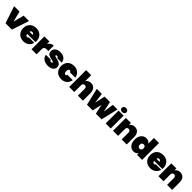

<svg xmlns="http://www.w3.org/2000/svg" viewBox="798 -3367 5956 5956"><g transform="rotate(45 3775.5 -389.0)"><path d="M8.8 -564H245.1L335.9 -210.9L425.8 -564H662.1L474.1 0H196.8Z M979 -397Q919.4 -397 909.7 -339.8H1042Q1042 -367.7 1023.9 -382.3Q1005.9 -397 979 -397ZM1254.9 -203.1Q1236.8 -111.8 1160.4 -52.5Q1084 6.8 979 6.8Q850.6 6.8 770.8 -71Q690.9 -148.9 690.9 -282.2Q690.9 -370.6 727.8 -436.5Q764.6 -502.4 829.6 -536.6Q894.5 -570.8 979 -570.8Q1107.4 -570.8 1187.3 -494.4Q1267.1 -418 1267.1 -287.1Q1267.1 -268.1 1263.7 -243.2H907.7Q911.6 -169.9 967.8 -169.9Q1004.9 -169.9 1020 -203.1Z M1558.6 -231V0H1336.4V-564H1558.6V-460Q1592.8 -508.8 1641.6 -538.3Q1690.4 -567.9 1743.7 -567.9V-331.1H1680.7Q1617.7 -331.1 1588.1 -308.8Q1558.6 -286.6 1558.6 -231Z M2294.4 -168.9Q2294.4 -92.3 2229.5 -42.7Q2164.6 6.8 2054.2 6.8Q1934.1 6.8 1857.9 -49.8Q1781.7 -106.4 1774.4 -194.8H1987.3Q1990.7 -170.4 2008.5 -158.2Q2026.4 -146 2053.2 -146Q2069.8 -146 2080.1 -153.6Q2090.3 -161.1 2090.3 -171.9Q2090.3 -186.5 2074.2 -195.8Q2058.1 -205.1 2032.5 -210.4Q2006.8 -215.8 1975.8 -221.4Q1944.8 -227.1 1913.8 -237.8Q1882.8 -248.5 1857.2 -264.9Q1831.5 -281.2 1815.4 -312Q1799.3 -342.8 1799.3 -384.8Q1799.3 -465.3 1862.1 -518.1Q1924.8 -570.8 2039.6 -570.8Q2098.1 -570.8 2144.8 -555.2Q2191.4 -539.6 2222.2 -511.5Q2252.9 -483.4 2271 -447.8Q2289.1 -412.1 2295.4 -369.1H2098.6Q2094.2 -391.6 2077.6 -404.3Q2061 -417 2034.2 -417Q1999.5 -417 1999.5 -391.1Q1999.5 -379.9 2009.5 -372.3Q2019.5 -364.7 2036.6 -359.9Q2053.7 -355 2075.9 -350.8Q2098.1 -346.7 2122.6 -341.1Q2147 -335.4 2171.4 -327.9Q2195.8 -320.3 2218 -307.1Q2240.2 -293.9 2257.3 -276.4Q2274.4 -258.8 2284.4 -231.2Q2294.4 -203.6 2294.4 -168.9Z M2352.1 -282.2Q2352.1 -370.6 2388.9 -436.5Q2425.8 -502.4 2490.7 -536.6Q2555.7 -570.8 2640.1 -570.8Q2750 -570.8 2825.4 -508.8Q2900.9 -446.8 2920.9 -336.9H2686Q2673.3 -380.9 2635.3 -380.9Q2608.4 -380.9 2592.8 -356.2Q2577.1 -331.5 2577.1 -282.2Q2577.1 -232.9 2592.8 -208Q2608.4 -183.1 2635.3 -183.1Q2673.3 -183.1 2686 -227.1H2920.9Q2900.9 -117.2 2825.4 -55.2Q2750 6.8 2640.1 6.8Q2511.7 6.8 2431.9 -71Q2352.1 -148.9 2352.1 -282.2Z M2990.7 0V-740.2H3212.9V-478Q3239.3 -518.6 3282.7 -543.2Q3326.2 -567.9 3385.7 -567.9Q3482.4 -567.9 3537.1 -502.7Q3591.8 -437.5 3591.8 -327.1V0H3371.1V-298.8Q3371.1 -339.4 3349.6 -362.8Q3328.1 -386.2 3292 -386.2Q3255.4 -386.2 3234.1 -362.8Q3212.9 -339.4 3212.9 -298.8V0Z M3769.5 0 3636.7 -564H3856.9L3903.8 -221.2L3976.6 -564H4213.9L4290.5 -216.8L4338.9 -564H4543.5L4409.7 0H4159.7L4091.8 -317.9L4019.5 0Z M4590.3 0V-564H4812.5V0ZM4599.6 -695.8Q4599.6 -733.9 4627.4 -759.5Q4655.3 -785.2 4701.7 -785.2Q4748 -785.2 4775.9 -759.5Q4803.7 -733.9 4803.7 -695.8Q4803.7 -658.7 4775.6 -633.8Q4747.6 -608.9 4701.7 -608.9Q4655.8 -608.9 4627.7 -633.8Q4599.6 -658.7 4599.6 -695.8Z M5292.5 0V-298.8Q5292.5 -339.4 5271 -362.8Q5249.5 -386.2 5213.4 -386.2Q5176.8 -386.2 5155.5 -362.8Q5134.3 -339.4 5134.3 -298.8V0H4912.1V-564H5134.3V-478Q5160.6 -518.6 5204.1 -543.2Q5247.6 -567.9 5307.1 -567.9Q5403.8 -567.9 5458.5 -502.7Q5513.2 -437.5 5513.2 -327.1V0Z M5812 -570.8Q5867.2 -570.8 5906.7 -548.3Q5946.3 -525.9 5967.3 -486.8V-740.2H6189V0H5967.3V-77.1Q5946.3 -38.1 5906.7 -15.6Q5867.2 6.8 5812 6.8Q5711.4 6.8 5645.3 -71.3Q5579.1 -149.4 5579.1 -282.2Q5579.1 -415 5645.3 -492.9Q5711.4 -570.8 5812 -570.8ZM5945.1 -212.2Q5968.3 -237.3 5968.3 -282.2Q5968.3 -327.1 5945.1 -352.1Q5921.9 -377 5886.2 -377Q5850.6 -377 5827.4 -352.1Q5804.2 -327.1 5804.2 -282.2Q5804.2 -237.3 5827.4 -212.2Q5850.6 -187 5886.2 -187Q5921.9 -187 5945.1 -212.2Z M6546.9 -397Q6487.3 -397 6477.5 -339.8H6609.9Q6609.9 -367.7 6591.8 -382.3Q6573.7 -397 6546.9 -397ZM6822.8 -203.1Q6804.7 -111.8 6728.3 -52.5Q6651.9 6.8 6546.9 6.8Q6418.5 6.8 6338.6 -71Q6258.8 -148.9 6258.8 -282.2Q6258.8 -370.6 6295.7 -436.5Q6332.5 -502.4 6397.5 -536.6Q6462.4 -570.8 6546.9 -570.8Q6675.3 -570.8 6755.1 -494.4Q6835 -418 6835 -287.1Q6835 -268.1 6831.5 -243.2H6475.6Q6479.5 -169.9 6535.6 -169.9Q6572.8 -169.9 6587.9 -203.1Z M7284.7 0V-298.8Q7284.7 -339.4 7263.2 -362.8Q7241.7 -386.2 7205.6 -386.2Q7168.9 -386.2 7147.7 -362.8Q7126.5 -339.4 7126.5 -298.8V0H6904.3V-564H7126.5V-478Q7152.8 -518.6 7196.3 -543.2Q7239.7 -567.9 7299.3 -567.9Q7396 -567.9 7450.7 -502.7Q7505.4 -437.5 7505.4 -327.1V0Z"/></g></svg>

Font: SVN-Poppins Black
Style: Regular
Weight: 900
Designer: Ninad Kale (Devanagari), Jonny Pinhorn (Latin)
Foundry: Indian Type Foundry
Version: Version 3.002 2017